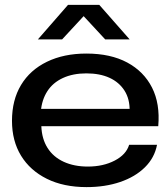

<svg xmlns="http://www.w3.org/2000/svg" viewBox="-20 -756 688 785"><path d="M334 9Q240 9 171.5 -25Q103 -59 66 -119.5Q29 -180 29 -262Q29 -347 66 -408.5Q103 -470 172 -503.5Q241 -537 333 -537Q432 -537 500 -500.5Q568 -464 601.5 -398Q635 -332 627 -240H149Q151 -188 174.5 -151Q198 -114 240.5 -94.5Q283 -75 339 -75Q402 -75 449 -99.5Q496 -124 508 -164H622Q612 -111 572.5 -72Q533 -33 471.5 -12Q410 9 334 9ZM147 -301 141 -311H518L510 -302Q511 -351 489 -385.5Q467 -420 427.5 -438Q388 -456 333 -456Q278 -456 237 -437Q196 -418 173.5 -383Q151 -348 147 -301ZM135 -595 258 -736H386L510 -595H410L322 -690L234 -595Z"/></svg>

Font: Mona Sans Expanded Medium
Style: Regular
Weight: 500
Width: 7
Designer: Deni Anggara
Foundry: GitHub
Version: Version 2.000